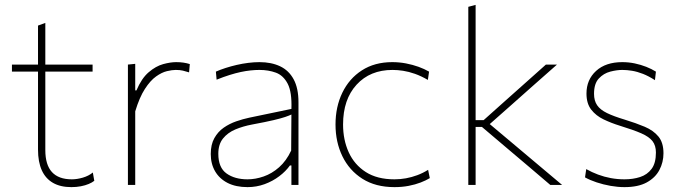

<svg xmlns="http://www.w3.org/2000/svg" viewBox="-20 -759 2800 788"><path d="M273 9Q228 9 197.5 -8.5Q167 -26 151.5 -60.2Q136 -94.5 136 -145Q136 -197 136 -246.5Q136 -296 136 -340Q136 -384 136 -419.8Q136 -455.5 136 -480Q136 -526.5 136 -567.8Q136 -609 136 -654L166 -665Q166 -629.5 166 -600.8Q166 -572 166 -543.5Q166 -515 166 -480V-143Q166 -82.5 193.2 -52.8Q220.5 -23 275 -23Q296 -23 320 -30Q344 -37 361 -51L367 -17Q358.5 -10 344.2 -4Q330 2 311.8 5.5Q293.5 9 273 9ZM29 -465V-494H360V-465Q307.5 -465 253.8 -465Q200 -465 149 -465H141Z M505 0Q505 -56.5 505 -108.5Q505 -160.5 505 -221V-271Q505 -324.5 505 -381.5Q505 -438.5 505 -494L535 -497V-388H540Q561 -437.5 590.2 -462.5Q619.5 -487.5 649.5 -495.8Q679.5 -504 703 -504Q719 -504 732.8 -502Q746.5 -500 759 -496L756 -462Q742 -466.5 730.2 -469.2Q718.5 -472 701 -472Q686.5 -472 665.2 -467Q644 -462 620.5 -445.2Q597 -428.5 574.8 -394.2Q552.5 -360 535 -302V-221Q535 -160.5 535 -108.5Q535 -56.5 535 0Z M996 9Q948 9 914.2 -8.2Q880.5 -25.5 862.8 -56Q845 -86.5 845 -127Q845 -166 859.8 -192.2Q874.5 -218.5 898.2 -235Q922 -251.5 949.5 -261Q977 -270.5 1003 -276L1176 -312Q1178.5 -381 1160.8 -415.2Q1143 -449.5 1112.2 -460.8Q1081.5 -472 1045 -472Q1028 -472 1008.8 -470Q989.5 -468 968.2 -463.5Q947 -459 922.2 -451.2Q897.5 -443.5 869 -432L866 -465Q884 -473 905.8 -480Q927.5 -487 951.2 -492.5Q975 -498 999 -501Q1023 -504 1045 -504Q1093.5 -504 1129.5 -487Q1165.5 -470 1185.2 -433.5Q1205 -397 1205 -339Q1205 -316.5 1205 -281Q1205 -245.5 1205 -211V-137Q1205 -107 1205 -73.5Q1205 -40 1205 0H1176V-80H1170Q1153 -56 1126.2 -35.8Q1099.5 -15.5 1066 -3.2Q1032.5 9 996 9ZM996 -23Q1028.5 -23 1062.2 -34.8Q1096 -46.5 1125.5 -72.5Q1155 -98.5 1175 -141L1176 -289Q1166.5 -284.5 1150.5 -279Q1134.5 -273.5 1103 -266Q1071.5 -258.5 1015 -248Q977.5 -241 946 -227.8Q914.5 -214.5 895.2 -190.5Q876 -166.5 876 -128Q876 -71 909.8 -47Q943.5 -23 996 -23Z M1599 9Q1521.5 9 1467.5 -25.2Q1413.5 -59.5 1385.2 -117.8Q1357 -176 1357 -248Q1357 -320.5 1385 -378.5Q1413 -436.5 1465.2 -470.2Q1517.5 -504 1590 -504Q1618.5 -504 1646 -498.8Q1673.5 -493.5 1697.8 -484.8Q1722 -476 1741 -465L1736 -431Q1708.5 -447 1683 -456Q1657.5 -465 1634.5 -468.5Q1611.5 -472 1591 -472Q1499 -472 1443.5 -411.5Q1388 -351 1388 -248Q1388 -185 1411.2 -134Q1434.5 -83 1481.2 -53Q1528 -23 1599 -23Q1622.5 -23 1646 -27.2Q1669.5 -31.5 1692.5 -40Q1715.5 -48.5 1737 -62L1744 -28Q1728.5 -18.5 1706.5 -10Q1684.5 -1.5 1657.2 3.8Q1630 9 1599 9Z M2238.5 0Q2196 -36.5 2152.8 -73Q2109.5 -109.5 2066.5 -146L1958 -238H1925V-266H1965L2054.5 -346Q2096 -383 2137.8 -420.2Q2179.5 -457.5 2220.5 -494H2266Q2217.5 -451.5 2169.5 -408.8Q2121.5 -366 2074 -324L1979 -240V-259L2085.5 -169.5Q2136 -127 2186.5 -84.5Q2237 -42 2287 0ZM1902 0Q1902 -56.5 1902 -108.5Q1902 -160.5 1902 -221V-494Q1902 -558 1902 -617.2Q1902 -676.5 1902 -731L1932 -739Q1932 -678.5 1932 -618.2Q1932 -558 1932 -494V-221Q1932 -160.5 1932 -108.5Q1932 -56.5 1932 0Z M2543 9Q2515.5 9 2485.8 3.8Q2456 -1.5 2428.8 -10.5Q2401.5 -19.5 2381 -31L2386 -65Q2409 -52 2434.5 -42.5Q2460 -33 2487.2 -28Q2514.5 -23 2543 -23Q2578 -23 2607.2 -32.5Q2636.5 -42 2654.2 -65.8Q2672 -89.5 2672 -133Q2672 -161.5 2658.2 -179.5Q2644.5 -197.5 2612 -211.8Q2579.5 -226 2524 -243Q2488.5 -254 2457.2 -269Q2426 -284 2406.5 -309Q2387 -334 2387 -375Q2387 -432 2426.5 -468Q2466 -504 2534 -504Q2560 -504 2585 -498.8Q2610 -493.5 2632.2 -484.8Q2654.5 -476 2672 -465L2668 -430Q2642.5 -446.5 2619 -455.8Q2595.5 -465 2574.2 -468.5Q2553 -472 2534 -472Q2511.5 -472 2484.5 -465Q2457.5 -458 2437.8 -437Q2418 -416 2418 -374Q2418 -345.5 2430.8 -327Q2443.5 -308.5 2471.2 -295Q2499 -281.5 2544 -268Q2590 -254 2626 -238.8Q2662 -223.5 2682.5 -198.5Q2703 -173.5 2703 -130Q2703 -93 2686.2 -61.2Q2669.5 -29.5 2634.2 -10.2Q2599 9 2543 9Z"/></svg>

Font: Commissioner Thin
Style: Regular
Weight: 100
Designer: Kostas Bartsokas
Foundry: Kostas Bartsokas
Version: Version 1.001;gftools[0.9.23]